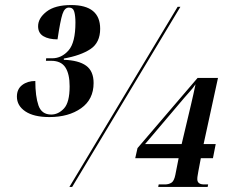

<svg xmlns="http://www.w3.org/2000/svg" viewBox="-20 -741 892 761"><path d="M176 -277Q114 -277 80.5 -299.5Q47 -322 47 -358Q47 -388 68 -404Q89 -420 120 -420Q120 -359 132.5 -323Q145 -287 183 -287Q211 -287 233.5 -311Q256 -335 256 -399Q256 -448 239 -474Q222 -500 183 -500H162L163 -510H187Q224 -510 251.5 -541Q279 -572 279 -652Q279 -677 274.5 -694Q270 -711 253 -711Q236 -711 227.5 -685Q219 -659 208 -585Q173 -585 152 -597.5Q131 -610 131 -637Q131 -669 164.5 -695Q198 -721 262 -721Q377 -721 377 -627Q377 -572 338.5 -546.5Q300 -521 233 -509V-504Q292 -502 321.5 -480.5Q351 -459 351 -412Q351 -347 301.5 -312Q252 -277 176 -277ZM255 0 684 -714H695L266 0ZM607 0 609 -10H634Q648 -10 659 -16.5Q670 -23 675 -48L688 -114H516L525 -154L763 -432H844L787 -170H835L824 -114H776L766 -61Q765 -53 763.5 -46Q762 -39 762 -31Q762 -10 789 -10H805L803 0ZM555 -170H700L737 -326Q742 -347 746.5 -367.5Q751 -388 755 -407Q744 -391 733 -379Q722 -367 711 -354Z"/></svg>

Font: Noto Serif Display ExtraCondensed Black
Style: Italic
Weight: 900
Width: 2
Italic angle: -12°
Designer: Monotype Design Team
Foundry: Monotype Imaging Inc.
Version: Version 2.009